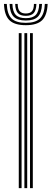

<svg xmlns="http://www.w3.org/2000/svg" viewBox="-45 -971 265 991"><path d="M109.9 0V-800H124.4V0ZM51.9 0V-800H66.4V0ZM80.9 0V-800H95.4V0ZM88.2 -841Q30 -841 3.9 -866.5Q-22.3 -892.1 -24.5 -950.7H-10Q-8.1 -898.3 14.7 -875.7Q37.6 -853.1 88.2 -853.1Q138.7 -853.1 161.5 -875.7Q184.4 -898.3 186.4 -950.7H200.9Q198.5 -892.1 172.3 -866.5Q146.2 -841 88.2 -841ZM88.2 -865.1Q44.9 -865.1 25.5 -885Q6.1 -904.9 4.5 -950.7H18.9Q20.2 -911.3 36.3 -894.3Q52.4 -877.2 88.2 -877.2Q123.9 -877.2 140 -894.3Q156.1 -911.3 157.4 -950.7H171.9Q170.2 -904.9 150.7 -885Q131.2 -865.1 88.2 -865.1ZM88.2 -889.3Q59.9 -889.3 47.1 -903.5Q34.4 -917.7 33.4 -950.7H46.3Q46.6 -924.3 56.8 -912.9Q67 -901.4 88.2 -901.4Q109.6 -901.4 119.8 -912.9Q130 -924.3 130.1 -950.7H142.9Q141.7 -917.7 129.1 -903.5Q116.5 -889.3 88.2 -889.3Z"/></svg>

Font: Big Shoulders Inline Display SC Thin
Style: Regular
Weight: 100
Designer: Patric King
Foundry: XO Type Co
Version: Version 2.002